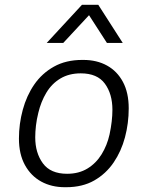

<svg xmlns="http://www.w3.org/2000/svg" viewBox="-20 -771 618 801"><path d="M250 10Q195 10 152 -13.5Q109 -37 84 -82.5Q59 -128 59 -193Q59 -254 75 -313Q91 -372 123 -418.5Q155 -465 205 -493Q255 -521 323 -521H328Q384 -521 426.5 -497.5Q469 -474 493 -429Q517 -384 517 -319Q517 -257 501.5 -198.5Q486 -140 454 -93Q422 -46 373 -18Q324 10 256 10ZM260 -46Q309 -46 345 -68Q381 -90 404 -127.5Q427 -165 437 -210Q443 -238 446 -264Q449 -290 449 -313Q449 -379 417.5 -422Q386 -465 317 -465Q268 -465 232 -443.5Q196 -422 173.5 -384.5Q151 -347 140 -301Q133 -273 130 -247Q127 -221 127 -198Q127 -133 159 -89.5Q191 -46 260 -46ZM175 -592 322 -751H390L492 -592H426L335 -733H375L244 -592Z"/></svg>

Font: Chivo Medium ExtraLight
Style: Italic
Weight: 250
Italic angle: -8.05°
Version: Version 2.002